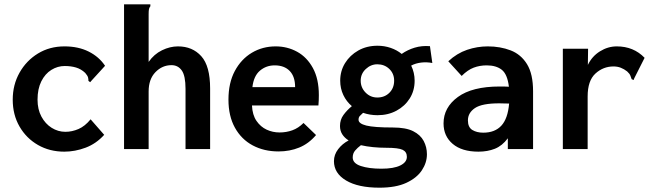

<svg xmlns="http://www.w3.org/2000/svg" viewBox="-20 -691 3040 890"><path d="M278 12Q210 12 156 -19Q102 -50 70.5 -104.5Q39 -159 39 -229Q39 -298 70.5 -354Q102 -410 156 -443Q210 -476 279 -476Q343 -476 391 -452Q439 -428 467 -386L404 -317L398 -310L390 -316Q390 -325 388 -332.5Q386 -340 375 -353Q356 -371 332.5 -378Q309 -385 280 -385Q247 -385 218 -367Q189 -349 171.5 -314Q154 -279 154 -229Q154 -184 172 -150.5Q190 -117 219.5 -98.5Q249 -80 283 -80Q314 -80 344 -93Q374 -106 400 -138L463 -66Q426 -25 377 -6.5Q328 12 278 12Z M555 -671H677V-662Q672 -656 670.5 -648.5Q669 -641 669 -625V-404Q694 -440 731 -458Q768 -476 805 -476Q872 -476 913 -430.5Q954 -385 954 -281V0H840V-279Q840 -340 822.5 -364.5Q805 -389 775 -389Q732 -389 700.5 -356.5Q669 -324 669 -267V0H555Z M1271 11Q1204 11 1151.5 -17Q1099 -45 1069 -99Q1039 -153 1039 -229Q1039 -307 1068.5 -362Q1098 -417 1147.5 -446.5Q1197 -476 1258 -476Q1312 -476 1357.5 -451Q1403 -426 1430.5 -375.5Q1458 -325 1458 -250Q1458 -240 1457.5 -226Q1457 -212 1456 -202H1148Q1150 -158 1169 -130.5Q1188 -103 1216 -90Q1244 -77 1276 -77Q1307 -77 1335 -87Q1363 -97 1387 -121L1445 -65Q1411 -25 1367 -7Q1323 11 1271 11ZM1150 -287H1348Q1348 -336 1323 -362Q1298 -388 1253 -388Q1214 -388 1185 -363.5Q1156 -339 1150 -287Z M1730 -157Q1695 -157 1663 -168Q1654 -160 1648 -153.5Q1642 -147 1642 -136Q1642 -118 1678 -109Q1714 -100 1801 -100Q1861 -100 1895 -83Q1929 -66 1944 -37.5Q1959 -9 1959 24Q1959 63 1935.5 98.5Q1912 134 1863.5 156.5Q1815 179 1739 179Q1640 179 1584 145.5Q1528 112 1528 56Q1528 26 1547.5 0.5Q1567 -25 1596 -40Q1577 -52 1566.5 -68.5Q1556 -85 1556 -107Q1556 -136 1572 -158Q1588 -180 1611 -199Q1586 -220 1571.5 -250.5Q1557 -281 1557 -317Q1557 -362 1579.5 -398.5Q1602 -435 1641 -457Q1680 -479 1730 -479Q1762 -479 1791 -469Q1820 -459 1842 -441Q1869 -460 1902 -470Q1935 -480 1973 -477L1984 -399Q1958 -404 1932.5 -401Q1907 -398 1886 -387Q1902 -354 1902 -317Q1902 -271 1879.5 -235Q1857 -199 1818 -178Q1779 -157 1730 -157ZM1729 -239Q1763 -239 1785 -261Q1807 -283 1807 -317Q1807 -350 1784.5 -371.5Q1762 -393 1729 -393Q1699 -393 1675.5 -371Q1652 -349 1652 -317Q1652 -285 1674.5 -262Q1697 -239 1729 -239ZM1615 39Q1615 66 1652.5 78.5Q1690 91 1748 91Q1805 91 1835.5 76Q1866 61 1866 36Q1866 13 1846.5 3.5Q1827 -6 1770 -6Q1739 -6 1709 -9Q1679 -12 1653 -18Q1637 -6 1626 7Q1615 20 1615 39Z M2198 12Q2121 12 2078.5 -24Q2036 -60 2036 -119Q2036 -193 2102.5 -241.5Q2169 -290 2296 -290Q2303 -290 2314.5 -290Q2326 -290 2339 -289Q2332 -347 2306 -367.5Q2280 -388 2236 -388Q2204 -388 2176 -377.5Q2148 -367 2120 -339L2058 -407Q2098 -444 2145 -460Q2192 -476 2241 -476Q2299 -476 2347 -457.5Q2395 -439 2423 -393.5Q2451 -348 2451 -268V0H2334V-50Q2308 -15 2274 -1.5Q2240 12 2198 12ZM2149 -133Q2149 -101 2169.5 -88.5Q2190 -76 2220 -76Q2274 -76 2304 -108.5Q2334 -141 2340 -211Q2327 -211 2315 -211.5Q2303 -212 2294 -212Q2214 -212 2181.5 -190Q2149 -168 2149 -133Z M2589 -465H2706L2705 -390Q2724 -430 2761 -453Q2798 -476 2839 -476Q2917 -476 2968 -423L2920 -328L2917 -320L2908 -324Q2905 -332 2902 -340.5Q2899 -349 2887 -360Q2873 -371 2857.5 -377Q2842 -383 2824 -383Q2776 -383 2740 -350Q2704 -317 2704 -244V0H2589Z"/></svg>

Font: Ligconsolata
Style: Bold
Weight: 700
Monospace: yes
Designer: Raph Levien, Cyreal, Brenton Simpson
Foundry: Raph Levien, Cyreal, Google
Version: Version 3.001; ttfautohint (v1.8.2.53-6de2)